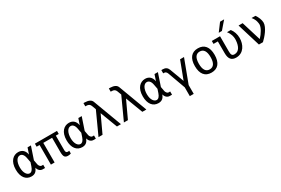

<svg xmlns="http://www.w3.org/2000/svg" viewBox="123 -2270 5775 3942"><g transform="rotate(-30 3010.5 -298.5)"><path d="M248 12.2C335.9 12.2 374 -34.2 403.3 -104.5C414.6 -47.4 457.5 0 518.6 0H572.3V-76.2H529.3C508.3 -76.2 478 -111.8 472.2 -143.6L452.6 -250.5L552.7 -546.9H472.7L424.3 -403.8C406.7 -507.3 342.3 -559.1 253.9 -559.1C137.2 -559.1 34.2 -468.8 34.2 -269.5C34.2 -91.8 116.2 12.2 248 12.2ZM246.1 -62C189 -62 128.9 -131.3 128.9 -267.1C128.9 -329.6 141.6 -388.7 166.5 -429.2C189.5 -466.3 219.7 -483.9 251.5 -483.9C294.4 -483.9 336.4 -451.7 352.5 -367.2L374 -254.4L344.2 -166C320.8 -96.7 286.6 -62 246.1 -62Z M1108.4 19C1119.6 19 1131.8 18.1 1144 16.1C1156.2 14.2 1168 11.2 1179.2 6.8V-58.1C1174.8 -57.1 1177.7 -58.1 1165 -56.6C1157.7 -55.7 1150.4 -55.2 1145 -55.2C1127.4 -55.2 1116.2 -60.5 1108.4 -70.8C1099.6 -82 1096.2 -98.6 1096.2 -121.1V-464.8H1165V-537.1H641.1V-464.8H710.9V0H798.8V-464.8H1007.8V-130.9C1007.8 -70.8 1015.6 -34.2 1030.3 -13.2C1045.4 8.3 1070.8 19 1108.4 19Z M1452.1 12.2C1540 12.2 1578.1 -34.2 1607.4 -104.5C1618.7 -47.4 1661.6 0 1722.7 0H1776.4V-76.2H1733.4C1712.4 -76.2 1682.1 -111.8 1676.3 -143.6L1656.7 -250.5L1756.8 -546.9H1676.8L1628.4 -403.8C1610.8 -507.3 1546.4 -559.1 1458 -559.1C1341.3 -559.1 1238.3 -468.8 1238.3 -269.5C1238.3 -91.8 1320.3 12.2 1452.1 12.2ZM1450.2 -62C1393.1 -62 1333 -131.3 1333 -267.1C1333 -329.6 1345.7 -388.7 1370.6 -429.2C1393.6 -466.3 1423.8 -483.9 1455.6 -483.9C1498.5 -483.9 1540.5 -451.7 1556.6 -367.2L1578.1 -254.4L1548.3 -166C1524.9 -96.7 1490.7 -62 1450.2 -62Z M1839.4 0H1934.6L2123 -404.3L2276.4 0H2371.6L2119.6 -674.3C2098.6 -730.5 2041 -756.3 1955.1 -758.8L1920.9 -759.8V-682.6H1944.8C1994.1 -682.6 2026.9 -664.6 2043 -621.1L2079.1 -524.4Z M2441.4 0H2536.6L2725.1 -404.3L2878.4 0H2973.6L2721.7 -674.3C2700.7 -730.5 2643.1 -756.3 2557.1 -758.8L2522.9 -759.8V-682.6H2546.9C2596.2 -682.6 2628.9 -664.6 2645 -621.1L2681.2 -524.4Z M3258.3 12.2C3346.2 12.2 3384.3 -34.2 3413.6 -104.5C3424.8 -47.4 3467.8 0 3528.8 0H3582.5V-76.2H3539.6C3518.6 -76.2 3488.3 -111.8 3482.4 -143.6L3462.9 -250.5L3563 -546.9H3482.9L3434.6 -403.8C3417 -507.3 3352.5 -559.1 3264.2 -559.1C3147.5 -559.1 3044.4 -468.8 3044.4 -269.5C3044.4 -91.8 3126.5 12.2 3258.3 12.2ZM3256.3 -62C3199.2 -62 3139.2 -131.3 3139.2 -267.1C3139.2 -329.6 3151.9 -388.7 3176.8 -429.2C3199.7 -466.3 3230 -483.9 3261.7 -483.9C3304.7 -483.9 3346.7 -451.7 3362.8 -367.2L3384.3 -254.4L3354.5 -166C3331.1 -96.7 3296.9 -62 3256.3 -62Z M3883.8 208H3976.6V0L4182.1 -546.9H4088.9L3929.7 -126.5L3805.2 -460.9C3784.2 -518.1 3741.7 -546.9 3678.7 -546.9H3644.5V-469.7H3668.5C3699.2 -469.7 3721.7 -449.2 3736.3 -408.2L3883.8 0Z M4515.1 14.2C4667.5 14.2 4749.5 -86.4 4749.5 -272.5C4749.5 -459 4667 -560.1 4515.1 -560.1C4363.3 -560.1 4281.2 -459 4281.2 -272.5C4281.2 -85.9 4363.3 14.2 4515.1 14.2ZM4515.1 -62C4423.8 -62 4376.5 -134.3 4376.5 -272.9C4376.5 -412.1 4423.8 -483.9 4515.1 -483.9C4606.9 -483.9 4654.3 -412.1 4654.3 -272.9C4654.3 -134.3 4606.9 -62 4515.1 -62Z M5048.3 -621.1H5123.5L5282.2 -804.7H5185.5ZM5106.9 0C5288.1 0 5367.7 -165.5 5367.7 -314.9C5367.7 -405.8 5338.4 -486.3 5291 -546.9H5200.2C5260.3 -472.7 5277.3 -399.9 5277.3 -340.8C5277.3 -330.6 5276.9 -320.3 5276.4 -312.5C5268.6 -187.5 5222.2 -76.2 5111.3 -76.2C5049.8 -76.2 5036.1 -110.8 5036.1 -192.9V-546.9H4841.3V-477.1H4943.8L4944.3 -198.2C4944.3 -59.1 4999 0 5106.9 0Z M5642.1 0H5737.8C5818.4 -75.2 5950.7 -225.6 5950.7 -345.2C5950.7 -404.8 5917.5 -490.2 5874 -546.9H5783.2C5822.3 -498.5 5838.9 -462.4 5848.6 -424.8C5856 -396 5859.4 -367.7 5859.4 -352.1C5859.4 -283.7 5794.4 -171.9 5712.9 -87.9L5571.8 -546.9H5475.1Z"/></g></svg>

Font: Hack
Style: Regular
Weight: 400
Monospace: yes
Designer: Christopher Simpkins
Foundry: Christopher Simpkins
Version: Version 2.010